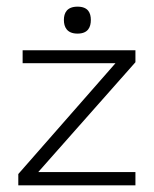

<svg xmlns="http://www.w3.org/2000/svg" viewBox="-20 -557 463 577"><path d="M387 0V-40H95L387 -370V-406H48V-367H327L35 -34V0ZM213 -456C245 -456 253 -476 253 -497C253 -518 245 -537 213 -537C181 -537 172 -518 172 -497C172 -476 181 -456 213 -456Z"/></svg>

Font: OSH Darker Grotesque
Style: Regular
Weight: 400
Designer: Gabriel Lam
Foundry: TypeRant
Version: Version 1.000;Glyphs 3.1.1 (3148)